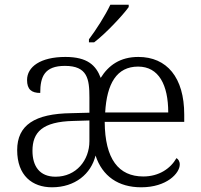

<svg xmlns="http://www.w3.org/2000/svg" viewBox="-20 -786 855 816"><path d="M358 -619V-606H380C428 -642 502 -721 527 -756V-766H449C428 -721 387 -657 358 -619ZM201 10C299 10 367 -47 386 -125C415 -37 483 10 580 10C689 10 744 -50 744 -87C744 -101 737 -110 730 -114C705 -70 656 -36 589 -36C484 -36 426 -110 425 -268H763V-299C763 -457 689 -544 568 -544C490 -544 441 -508 408 -455C388 -508 352 -544 258 -544C152 -544 95 -502 95 -446C95 -406 114 -391 151 -391C151 -460 169 -506 256 -506C352 -506 360 -450 360 -372V-307L283 -305C127 -303 53 -254 53 -148C53 -40 117 10 201 10ZM695 -308H427C434 -431 476 -503 567 -503C655 -503 695 -425 695 -308ZM216 -35C148 -35 118 -80 118 -145C118 -224 160 -269 292 -272L360 -274V-186C360 -105 304 -35 216 -35Z"/></svg>

Font: Noto Serif Light
Style: Regular
Weight: 300
Designer: Monotype Design Team
Foundry: Monotype Imaging Inc.
Version: Version 2.013